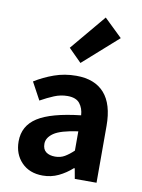

<svg xmlns="http://www.w3.org/2000/svg" viewBox="-89 -850 683 922"><g transform="rotate(10 252.5 -389.0)"><path d="M184 11Q119 11 80.5 -29Q42 -69 42 -131Q42 -207 107 -248.5Q172 -290 316 -306Q314 -340 296 -363Q278 -386 236 -386Q203 -386 171.5 -373Q140 -360 106 -341L60 -426Q103 -453 153.5 -471Q204 -489 261 -489Q351 -489 398 -436Q445 -383 445 -277V0H339L330 -50H326Q296 -23 260.5 -6Q225 11 184 11ZM227 -89Q253 -89 273.5 -101Q294 -113 316 -134V-228Q231 -216 198.5 -193.5Q166 -171 166 -141Q166 -114 182.5 -101.5Q199 -89 227 -89ZM269 -553 206 -616 351 -789 439 -704Z"/></g></svg>

Font: Narnoor
Style: Bold
Weight: 700
Designer: S. Sridhar Murthy
Foundry: SIL International
Version: Version 3.000